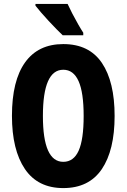

<svg xmlns="http://www.w3.org/2000/svg" viewBox="-20 -950 646 980"><path d="M565 -358Q565 -183 499.5 -86.5Q434 10 303 10Q173 10 107 -87.5Q41 -185 41 -359Q41 -538 108 -631.5Q175 -725 303 -725Q435 -725 500 -629Q565 -533 565 -358ZM199 -358Q199 -124 303 -124Q356 -124 381.5 -181Q407 -238 407 -358Q407 -478 381 -536Q355 -594 303 -594Q199 -594 199 -358ZM325 -930Q334 -910 349 -881Q364 -852 379.5 -825Q395 -798 405 -783V-770H300Q288 -781 268.5 -801Q249 -821 228 -843.5Q207 -866 189 -887Q171 -908 161 -921V-930Z"/></svg>

Font: Noto Sans Thai ExtCond ExtBd
Style: Regular
Weight: 800
Width: 2
Designer: Monotype Design Team
Foundry: Monotype Imaging Inc.
Version: Version 2.002; ttfautohint (v1.8.4.7-5d5b)